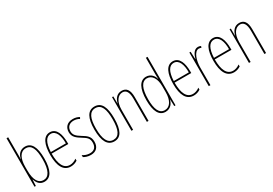

<svg xmlns="http://www.w3.org/2000/svg" viewBox="33 -1678 3704 2606"><g transform="rotate(-30 1884.5 -375.0)"><path d="M97 -481V-760H71V0H92L97 -97H99C119 -34 157 10 224 10C325 10 379 -83 379 -269C379 -445 330 -537 229 -537C158 -537 110 -489 98 -418H96C97 -435 97 -459 97 -481ZM229 -512C316 -512 353 -429 353 -269C353 -96 306 -16 224 -16C149 -16 97 -83 97 -239V-294C97 -426 139 -512 229 -512Z M619 -537C518 -537 471 -429 471 -264C471 -94 523 10 638 10C679 10 714 -3 742 -22V-52C707 -27 673 -15 638 -15C543 -15 496 -106 497 -273H758V-301C758 -421 724 -537 619 -537ZM619 -512C702 -512 735 -414 734 -297H498C504 -442 549 -512 619 -512Z M1082 -123C1082 -210 1032 -239 966 -280C902 -320 869 -349 869 -407C869 -475 913 -512 978 -512C1010 -512 1044 -503 1066 -487L1079 -510C1053 -527 1017 -537 979 -537C886 -537 843 -479 843 -408C843 -330 894 -296 961 -254C1020 -217 1055 -195 1055 -125C1055 -56 1021 -16 951 -16C909 -16 869 -31 840 -52V-21C863 -6 902 10 951 10C1039 10 1082 -43 1082 -123Z M1473 -264C1473 -433 1431 -537 1318 -537C1212 -537 1162 -444 1162 -266C1162 -80 1216 10 1320 10C1422 10 1473 -77 1473 -264ZM1188 -266C1188 -424 1226 -512 1318 -512C1414 -512 1447 -418 1447 -265C1447 -94 1407 -15 1319 -15C1229 -15 1188 -102 1188 -266Z M1744 -537C1664 -537 1627 -474 1613 -415H1611L1610 -527H1590V0H1616V-311C1616 -445 1675 -513 1744 -513C1798 -513 1832 -471 1832 -365V0H1858V-375C1858 -488 1817 -537 1744 -537Z M2122 10C2203 10 2243 -52 2255 -106H2257L2261 0H2281V-760H2255V-497C2255 -475 2256 -454 2257 -429H2255C2244 -479 2201 -537 2126 -537C2029 -537 1973 -440 1973 -256C1973 -82 2023 10 2122 10ZM2124 -15C2036 -15 2000 -104 2000 -256C2000 -424 2044 -512 2127 -512C2207 -512 2255 -432 2255 -315V-221C2255 -97 2208 -15 2124 -15Z M2546 -537C2445 -537 2398 -429 2398 -264C2398 -94 2450 10 2565 10C2606 10 2641 -3 2669 -22V-52C2634 -27 2600 -15 2565 -15C2470 -15 2423 -106 2424 -273H2685V-301C2685 -421 2651 -537 2546 -537ZM2546 -512C2629 -512 2662 -414 2661 -297H2425C2431 -442 2476 -512 2546 -512Z M2939 -535C2872 -535 2844 -462 2829 -409H2827L2822 -527H2802V0H2828V-277C2828 -380 2866 -509 2939 -509C2953 -509 2968 -504 2976 -500L2984 -524C2970 -532 2952 -535 2939 -535Z M3176 -537C3075 -537 3028 -429 3028 -264C3028 -94 3080 10 3195 10C3236 10 3271 -3 3299 -22V-52C3264 -27 3230 -15 3195 -15C3100 -15 3053 -106 3054 -273H3315V-301C3315 -421 3281 -537 3176 -537ZM3176 -512C3259 -512 3292 -414 3291 -297H3055C3061 -442 3106 -512 3176 -512Z M3586 -537C3506 -537 3469 -474 3455 -415H3453L3452 -527H3432V0H3458V-311C3458 -445 3517 -513 3586 -513C3640 -513 3674 -471 3674 -365V0H3700V-375C3700 -488 3659 -537 3586 -537Z"/></g></svg>

Font: Noto Sans Gurmukhi UI ExtraCondensed Thin
Style: Regular
Weight: 100
Width: 2
Designer: Jelle Bosma - Monotype Design Team
Foundry: Monotype Imaging Inc.
Version: Version 2.004